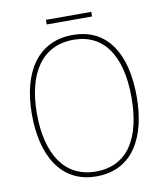

<svg xmlns="http://www.w3.org/2000/svg" viewBox="-91 -900 846 984"><g transform="rotate(-10 332.5 -407.5)"><path d="M451 -825H215V-801H451ZM605 -358C605 -583 515 -725 336 -725C158 -725 60 -584 60 -359C60 -154 142 10 332 10C524 10 605 -151 605 -358ZM86 -359C86 -563 168 -700 336 -700C493 -700 578 -576 578 -358C578 -148 500 -15 333 -15C168 -15 86 -152 86 -359Z"/></g></svg>

Font: Noto Sans Thai Looped SemiCondensed Thin
Style: Regular
Weight: 100
Width: 4
Designer: Sasikarn Vongin, Ben Mitchell
Foundry: The Fontpad Ltd
Version: Version 1.001